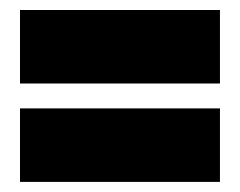

<svg xmlns="http://www.w3.org/2000/svg" viewBox="-20 -480 480 384"><path d="M20 -313V-460H419.9V-313ZM20 -116.2V-263.2H419.9V-116.2Z"/></svg>

Font: Kanit ExtraBold
Style: Regular
Weight: 800
Designer: Katatrad Team
Foundry: CadsonDemak
Version: Version 1.000;PS 001.000;hotconv 1.0.88;makeotf.lib2.5.64775